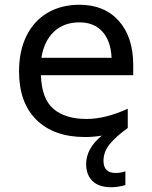

<svg xmlns="http://www.w3.org/2000/svg" viewBox="-20 -566 640 807"><path d="M540 -250H152Q155 -151 204.5 -108.5Q254 -66 344 -66Q423 -66 517 -109V-28Q467 8 441 40Q415 72 415 110Q415 161 466 161Q488 161 507 154V212Q475 221 447 221Q395 221 368.5 194.5Q342 168 342 124Q342 58 408 4Q372 10 338 10Q207 10 133.5 -62Q60 -134 60 -266Q60 -352 91.5 -415.5Q123 -479 180.5 -512.5Q238 -546 314 -546Q419 -546 479.5 -478Q540 -410 540 -292ZM449 -323Q446 -393 411 -432.5Q376 -472 314 -472Q248 -472 206.5 -432.5Q165 -393 154 -323Z"/></svg>

Font: Noto Sans Mono UI
Style: Regular
Weight: 400
Monospace: yes
Designer: Monotype Design team
Foundry: Monotype Imaging Inc.
Version: Version 1.000